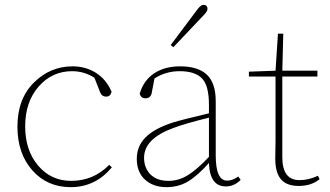

<svg xmlns="http://www.w3.org/2000/svg" viewBox="-20 -758 1365 793"><path d="M431 -77 442 -67Q374 15 272 15Q175 15 113.5 -54.5Q52 -124 52 -235Q52 -349 119.5 -416.5Q187 -484 280 -484Q334 -484 376.5 -457Q419 -430 441 -379Q436 -359 419 -359Q400 -359 393 -378L370 -437Q327 -464 278 -464Q195 -464 139.5 -400.5Q84 -337 84 -236Q84 -137 137.5 -74Q191 -11 274 -11Q366 -11 431 -77Z M821 -695 696 -563 685 -572 796 -720Q810 -738 820 -738Q837 -738 837 -721Q837 -711 821 -695ZM843 -110V-272Q745 -248 695 -229Q575 -185 575 -106Q575 -67 599 -40Q626 -11 676 -11Q718 -11 756 -34.5Q794 -58 843 -110ZM964 -29 974 -15Q947 12 913 12Q846 12 843 -85Q796 -32 756.5 -8.5Q717 15 668 15Q613 15 579 -16Q545 -47 545 -102Q545 -155 582 -191.5Q619 -228 694 -252Q733 -264 843 -290V-325Q843 -405 814 -434.5Q785 -464 722 -464Q665 -464 618 -434L606 -371Q600 -352 581 -352Q562 -352 557 -371Q573 -426 616.5 -455Q660 -484 724 -484Q798 -484 834.5 -449.5Q871 -415 871 -340V-116Q871 -12 918 -12Q938 -12 958 -25Z M1293 -32 1300 -18Q1266 10 1214 10Q1161 10 1138 -20.5Q1115 -51 1117 -113Q1117 -122 1117.5 -142Q1118 -162 1118 -177V-442H1008V-462L1118 -466L1128 -619H1150L1146 -466H1291V-442H1146V-109Q1146 -14 1217 -14Q1255 -14 1293 -32Z"/></svg>

Font: TypoPRO Source Serif Pro
Style: Regular
Weight: 200
Designer: Frank Grießhammer
Foundry: Adobe Systems Incorporated
Version: Version 1.017;PS (version unavailable);hotconv 1.0.79;makeot